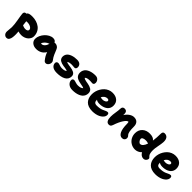

<svg xmlns="http://www.w3.org/2000/svg" viewBox="363 -2455 4411 4411"><g transform="rotate(45 2568.5 -249.5)"><path d="M166 261.2Q129.9 261.2 100.8 232.2Q71.8 203.1 71.8 150.9Q71.8 119.6 77.9 75.4Q84 31.2 84 -2Q84 -86.4 61.3 -211.9Q38.6 -337.4 34.2 -391.1Q32.2 -416.5 45.4 -436.3Q58.6 -456.1 88.9 -456.1H100.1Q111.8 -484.9 146.5 -496.3Q181.2 -507.8 242.2 -507.8Q314 -507.8 377 -488.5Q439.9 -469.2 488.3 -432.6Q536.6 -396 564.7 -338.6Q592.8 -281.2 592.8 -210Q592.8 -175.8 575.9 -142.3Q559.1 -108.9 529.8 -82.3Q500.5 -55.7 456.8 -39.3Q413.1 -22.9 363.8 -22.9Q312 -22.9 261.2 -39.1Q266.1 7.3 266.1 45.9Q266.1 74.7 265.1 96.4Q264.2 118.2 261 145Q257.8 171.9 250.7 190.9Q243.7 210 233.2 226.8Q222.7 243.7 205.6 252.4Q188.5 261.2 166 261.2ZM253.9 -333Q238.8 -333 221.2 -331.1Q225.1 -276.4 234.9 -212.9Q235.4 -212.9 242.9 -209.7Q250.5 -206.5 251.5 -206.1Q252.4 -205.6 259.8 -202.6Q267.1 -199.7 269.3 -199.2Q271.5 -198.7 278.3 -196.3Q285.2 -193.8 288.6 -193.4Q292 -192.9 298.6 -191.4Q305.2 -189.9 310.1 -189.5Q314.9 -189 321.3 -188.5Q327.6 -188 334 -188Q368.7 -188 389.9 -201.9Q411.1 -215.8 411.1 -240.2Q411.1 -278.3 366 -305.7Q320.8 -333 253.9 -333Z M832 -40Q751 -40 700.4 -82Q649.9 -124 649.9 -192.9Q649.9 -243.7 675 -298.3Q700.2 -353 739.5 -396.5Q778.8 -439.9 830.8 -468Q882.8 -496.1 932.1 -496.1Q1006.3 -496.1 1024.9 -442.9Q1035.2 -445.8 1046.9 -445.8Q1088.4 -445.8 1120.1 -425Q1151.9 -404.3 1165 -372.1Q1176.8 -346.2 1193.4 -305.4Q1210 -264.6 1220 -241Q1230 -217.3 1249.5 -184.1Q1269 -150.9 1293.9 -120.1Q1307.6 -103.5 1308.1 -76.7Q1308.6 -49.8 1298.3 -24.7Q1288.1 0.5 1266.1 18.8Q1244.1 37.1 1216.8 37.1Q1184.6 37.1 1166 14.2Q1127.9 -33.2 1104.2 -73.7Q1080.6 -114.3 1062 -168.9Q1041 -133.3 1013.7 -107.7Q986.3 -82 956.1 -67.6Q925.8 -53.2 895.3 -46.6Q864.7 -40 832 -40ZM838.9 -208Q877.9 -208 912.8 -242.9Q947.8 -277.8 965.8 -342.8Q910.2 -324.7 871.1 -288.6Q832 -252.4 820.8 -209Q826.7 -208 838.9 -208Z M1555.7 14.2Q1506.3 14.2 1468.8 3.4Q1431.2 -7.3 1409.2 -26.4Q1387.2 -45.4 1376.5 -68.6Q1365.7 -91.8 1365.7 -119.1Q1365.7 -144.5 1380.9 -159.2Q1396 -173.8 1424.8 -173.8Q1441.9 -173.8 1484.1 -159.4Q1526.4 -145 1558.6 -145Q1649.9 -145 1685.5 -179.2Q1676.8 -187.5 1654.8 -193.1Q1632.8 -198.7 1606 -202.4Q1579.1 -206.1 1548.3 -210.7Q1517.6 -215.3 1489 -224.9Q1460.4 -234.4 1437.3 -248.5Q1414.1 -262.7 1399.9 -288.3Q1385.7 -314 1385.7 -348.1Q1385.7 -388.2 1403.3 -420.7Q1420.9 -453.1 1449.5 -473.9Q1478 -494.6 1516.4 -508.3Q1554.7 -522 1594.5 -527.8Q1634.3 -533.7 1675.8 -533.2Q1740.7 -532.7 1774.2 -501.2Q1807.6 -469.7 1807.6 -420.9Q1807.6 -391.6 1793.9 -375.2Q1780.3 -358.9 1755.9 -358.9Q1740.2 -358.9 1716.8 -362.1Q1693.4 -365.2 1670.9 -365.2Q1585.4 -365.2 1548.8 -336.9Q1556.2 -327.6 1577.4 -321.3Q1598.6 -314.9 1626.2 -311Q1653.8 -307.1 1685.5 -302.5Q1717.3 -297.9 1747.3 -289.3Q1777.3 -280.8 1802.2 -267.6Q1827.1 -254.4 1842 -231Q1856.9 -207.5 1856.9 -175.8Q1856.9 -126.5 1834.2 -89.4Q1811.5 -52.2 1770.5 -30Q1729.5 -7.8 1675.5 3.2Q1621.6 14.2 1555.7 14.2Z M2089.4 40Q2003.4 40 1954.8 -3.4Q1906.2 -46.9 1906.2 -104Q1906.2 -126.5 1919.7 -140.6Q1933.1 -154.8 1958 -154.8Q1976.1 -154.8 2020.5 -140.4Q2064.9 -126 2098.1 -126Q2148.4 -126 2179.2 -136Q2210 -146 2233.9 -168Q2222.2 -177.7 2192.6 -185.1Q2163.1 -192.4 2129.9 -197Q2096.7 -201.7 2059.8 -212.9Q2022.9 -224.1 1993.9 -240.5Q1964.8 -256.8 1945.6 -289.3Q1926.3 -321.8 1926.3 -367.2Q1926.3 -412.1 1944.1 -448.5Q1961.9 -484.9 1991.5 -508.3Q2021 -531.7 2061 -547.4Q2101.1 -563 2143.1 -569.3Q2185.1 -575.7 2230 -575.2Q2285.6 -574.7 2318.4 -539.6Q2351.1 -504.4 2351.1 -457Q2351.1 -427.7 2337.4 -411.9Q2323.7 -396 2299.3 -396Q2287.6 -396 2264.2 -398.4Q2240.7 -400.9 2222.2 -400.9Q2116.2 -400.9 2091.3 -361.8Q2100.6 -349.1 2123.5 -340.6Q2146.5 -332 2174.3 -327.1Q2202.1 -322.3 2234.1 -316.7Q2266.1 -311 2295.7 -301.3Q2325.2 -291.5 2349.6 -276.6Q2374 -261.7 2388.7 -235.4Q2403.3 -209 2403.3 -172.9Q2403.3 -129.4 2386.7 -93.8Q2370.1 -58.1 2341.3 -33.4Q2312.5 -8.8 2272.5 7.8Q2232.4 24.4 2186.5 32.2Q2140.6 40 2089.4 40Z M2753.9 60.1Q2681.6 60.1 2627 40.3Q2572.3 20.5 2538.6 -16.1Q2504.9 -52.7 2488 -101.3Q2471.2 -149.9 2471.2 -210Q2471.2 -261.2 2485.4 -313Q2499.5 -364.7 2527.3 -411.4Q2555.2 -458 2592.8 -494.1Q2630.4 -530.3 2681.4 -551.8Q2732.4 -573.2 2789.1 -573.2Q2889.6 -573.2 2950.4 -521.5Q3011.2 -469.7 3011.2 -375Q3011.2 -334.5 2996.6 -300.8Q2981.9 -267.1 2957.3 -244.1Q2932.6 -221.2 2899.2 -205.6Q2865.7 -189.9 2828.4 -182.9Q2791 -175.8 2751 -175.8Q2679.2 -175.8 2644 -206.1Q2644 -152.3 2665 -128.7Q2686 -105 2736.8 -105Q2785.6 -105 2826.9 -112.5Q2868.2 -120.1 2895 -131.1Q2921.9 -142.1 2943.4 -153.1Q2964.8 -164.1 2983.9 -171.6Q3002.9 -179.2 3019 -179.2Q3062 -179.2 3062 -125Q3062 -97.7 3048.3 -70.8Q3034.7 -43.9 3007.8 -20.5Q2981 2.9 2944.3 21Q2907.7 39.1 2858.4 49.6Q2809.1 60.1 2753.9 60.1ZM2792 -397Q2752 -397 2718.8 -371.8Q2685.5 -346.7 2666 -305.2Q2667.5 -304.7 2681.6 -301.8Q2695.8 -298.8 2707.3 -297.4Q2718.8 -295.9 2731.9 -295.9Q2774.9 -295.9 2808.6 -315.7Q2842.3 -335.4 2842.3 -361.8Q2842.3 -397 2792 -397Z M3672.9 13.2Q3603 13.2 3564 -67.1Q3524.9 -147.5 3524.9 -299.8Q3524.9 -342.3 3515.6 -358.9H3511.7Q3472.7 -358.9 3417.2 -274.7Q3361.8 -190.4 3317.9 -58.1Q3305.2 -20 3287.8 -5.6Q3270.5 8.8 3238.8 8.8Q3189.9 8.8 3165.8 -34.4Q3141.6 -77.6 3141.6 -150.9Q3141.6 -217.8 3155.8 -301.5Q3169.9 -385.3 3169.9 -434.1Q3169.9 -512.2 3242.7 -512.2Q3280.3 -512.2 3301.5 -488.3Q3322.8 -464.4 3322.8 -416Q3322.8 -403.3 3320.8 -380.9Q3366.7 -451.7 3422.6 -488.8Q3478.5 -525.9 3532.7 -525.9Q3606 -525.9 3643.8 -484.4Q3681.6 -442.9 3681.6 -371.1Q3681.6 -268.1 3692.4 -213.9Q3703.1 -159.7 3728 -134.8Q3744.1 -118.7 3751.5 -102.8Q3758.8 -86.9 3758.8 -64Q3758.8 -32.7 3735.1 -9.8Q3711.4 13.2 3672.9 13.2Z M4068.4 -11.2Q3993.2 -11.2 3932.4 -48.1Q3871.6 -85 3838.6 -146Q3805.7 -207 3805.7 -278.8Q3805.7 -385.7 3875.2 -450.7Q3944.8 -515.6 4057.6 -514.2Q4173.3 -514.2 4217.3 -450.2Q4233.4 -560.5 4233.4 -687Q4233.4 -759.8 4292.5 -759.8Q4354.5 -759.8 4386.2 -716.8Q4418 -673.8 4413.6 -592.8Q4409.7 -534.7 4391.1 -442.6Q4372.6 -350.6 4372.6 -293.9Q4372.6 -242.7 4380.4 -207.3Q4388.2 -171.9 4399.2 -155.8Q4410.2 -139.6 4420.9 -129.6Q4431.6 -119.6 4439.5 -111.1Q4447.3 -102.5 4447.3 -90.8Q4447.3 -53.7 4420.7 -26.9Q4394 0 4352.5 0Q4314 0 4282 -22.9Q4250 -45.9 4230.5 -84Q4194.3 -46.4 4151.1 -28.8Q4107.9 -11.2 4068.4 -11.2ZM3989.7 -278.8Q3989.7 -248.5 4014.9 -217.3Q4040 -186 4063.5 -186Q4101.1 -186 4132.6 -220.7Q4164.1 -255.4 4186.5 -321.8Q4184.1 -322.3 4169.7 -327.6Q4155.3 -333 4139.9 -335.9Q4124.5 -338.9 4102.5 -338.9Q4050.8 -338.9 4020.3 -323Q3989.7 -307.1 3989.7 -278.8Z M4799.3 60.1Q4727.1 60.1 4672.4 40.3Q4617.7 20.5 4584 -16.1Q4550.3 -52.7 4533.4 -101.3Q4516.6 -149.9 4516.6 -210Q4516.6 -261.2 4530.8 -313Q4544.9 -364.7 4572.8 -411.4Q4600.6 -458 4638.2 -494.1Q4675.8 -530.3 4726.8 -551.8Q4777.8 -573.2 4834.5 -573.2Q4935.1 -573.2 4995.8 -521.5Q5056.6 -469.7 5056.6 -375Q5056.6 -334.5 5042 -300.8Q5027.3 -267.1 5002.7 -244.1Q4978 -221.2 4944.6 -205.6Q4911.1 -189.9 4873.8 -182.9Q4836.4 -175.8 4796.4 -175.8Q4724.6 -175.8 4689.5 -206.1Q4689.5 -152.3 4710.4 -128.7Q4731.4 -105 4782.2 -105Q4831.1 -105 4872.3 -112.5Q4913.6 -120.1 4940.4 -131.1Q4967.3 -142.1 4988.8 -153.1Q5010.3 -164.1 5029.3 -171.6Q5048.3 -179.2 5064.5 -179.2Q5107.4 -179.2 5107.4 -125Q5107.4 -97.7 5093.8 -70.8Q5080.1 -43.9 5053.2 -20.5Q5026.4 2.9 4989.7 21Q4953.1 39.1 4903.8 49.6Q4854.5 60.1 4799.3 60.1ZM4837.4 -397Q4797.4 -397 4764.2 -371.8Q4731 -346.7 4711.4 -305.2Q4712.9 -304.7 4727.1 -301.8Q4741.2 -298.8 4752.7 -297.4Q4764.2 -295.9 4777.3 -295.9Q4820.3 -295.9 4854 -315.7Q4887.7 -335.4 4887.7 -361.8Q4887.7 -397 4837.4 -397Z"/></g></svg>

Font: Shantell Sans Irregular
Style: Regular
Weight: 800
Designer: Stephen Nixon, Anya Danilova, Shantell Martin
Foundry: Arrow Type
Version: Version 1.006;[9816181b4]